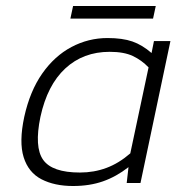

<svg xmlns="http://www.w3.org/2000/svg" viewBox="-20 -611 615 641"><path d="M215 -549 224 -591H500L491 -549ZM224 10Q162 10 118.5 -12.5Q75 -35 59 -86Q43 -137 61 -221Q80 -307 121 -365.5Q162 -424 218.5 -454Q275 -484 339 -484Q389 -484 422 -472.5Q455 -461 486 -434L494 -474H549L449 0H403L409 -53Q368 -21 323.5 -5.5Q279 10 224 10ZM247 -35Q294 -35 335.5 -50.5Q377 -66 415 -99L476 -386Q453 -410 423.5 -424Q394 -438 346 -438Q258 -438 198 -382.5Q138 -327 115 -221Q94 -120 124 -77.5Q154 -35 247 -35Z"/></svg>

Font: Kanit ExtraLight
Style: Italic
Weight: 275
Italic angle: -12°
Designer: Katatrad Team
Foundry: CadsonDemak
Version: Version 2.000; ttfautohint (v1.8.3)